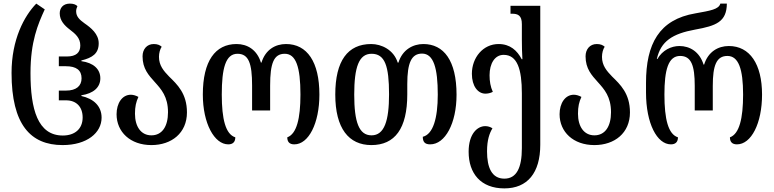

<svg xmlns="http://www.w3.org/2000/svg" viewBox="-20 -792 4287 1064"><path d="M327 12C462 12 543 -56 543 -140C543 -204 499 -245 431 -260V-264C498 -274 536 -308 536 -358C536 -409 498 -444 431 -453V-457C493 -472 527 -496 527 -552C527 -604 484 -638 448 -663C420 -683 402 -701 402 -729C402 -739 404 -747 409 -758C400 -767 387 -772 367 -772C329 -772 311 -747 311 -718C311 -678 338 -650 367 -628C397 -605 425 -582 425 -540C425 -501 402 -479 351 -479H306V-425H345C403 -425 432 -403 432 -358C432 -316 403 -290 346 -290H306V-236H346C403 -236 438 -200 438 -141C438 -78 395 -41 328 -41C189 -41 149 -187 149 -387C149 -562 190 -657 228 -740L181 -772C114 -703 44 -573 44 -388C44 -102 149 12 327 12Z M819 12C931 12 1016 -55 1016 -169C1016 -274 962 -324 917 -368C887 -399 861 -429 861 -477C861 -498 867 -520 876 -533C866 -542 853 -548 832 -548C794 -548 770 -519 770 -480C770 -411 804 -375 838 -337C874 -297 911 -256 911 -170C911 -91 878 -42 819 -42C761 -42 728 -91 728 -162C728 -201 734 -227 747 -255C732 -263 718 -267 705 -267C657 -267 626 -220 626 -159C626 -61 702 12 819 12Z M1245 8C1269 8 1284 -4 1284 -31C1230 -48 1209 -132 1209 -268C1209 -413 1230 -494 1296 -494C1358 -494 1377 -441 1377 -318V-180H1477V-318C1477 -441 1497 -494 1558 -494C1620 -494 1645 -421 1645 -268C1645 -135 1624 -50 1572 -31C1572 -6 1584 8 1611 8C1690 8 1750 -108 1750 -268C1750 -449 1682 -548 1565 -548C1506 -548 1451 -517 1429 -445H1426C1404 -517 1350 -548 1291 -548C1173 -548 1104 -454 1104 -268C1104 -108 1168 8 1245 8Z M2038 12C2168 12 2237 -79 2237 -269V-326C2237 -444 2260 -495 2319 -495C2383 -495 2406 -414 2406 -268C2406 -136 2380 -48 2323 -34C2323 -6 2334 8 2364 8C2447 8 2510 -109 2510 -267C2510 -457 2439 -548 2326 -548C2269 -548 2210 -517 2188 -445H2184C2162 -516 2094 -548 2037 -548C1907 -548 1838 -455 1838 -268C1838 -80 1913 12 2038 12ZM2039 -42C1969 -42 1943 -116 1943 -268C1943 -420 1969 -494 2039 -494C2113 -494 2136 -427 2136 -269C2136 -123 2110 -42 2039 -42Z M2775 252C2903 252 2974 166 2974 10V-760H2809V-716H2817C2850 -716 2872 -707 2872 -658V-571C2872 -535 2873 -496 2875 -464H2871C2846 -512 2807 -548 2743 -548C2657 -548 2595 -473 2595 -383C2595 -315 2628 -273 2670 -273C2683 -273 2698 -276 2711 -283C2698 -311 2693 -342 2693 -375C2693 -440 2722 -488 2771 -488C2847 -488 2872 -408 2872 -274V29C2872 137 2843 198 2775 198C2705 198 2679 136 2679 47C2679 -18 2693 -54 2709 -81C2697 -89 2683 -93 2669 -93C2625 -93 2577 -50 2577 49C2577 169 2644 252 2775 252Z M3274 12C3386 12 3471 -55 3471 -169C3471 -274 3417 -324 3372 -368C3342 -399 3316 -429 3316 -477C3316 -498 3322 -520 3331 -533C3321 -542 3308 -548 3287 -548C3249 -548 3225 -519 3225 -480C3225 -411 3259 -375 3293 -337C3329 -297 3366 -256 3366 -170C3366 -91 3333 -42 3274 -42C3216 -42 3183 -91 3183 -162C3183 -201 3189 -227 3202 -255C3187 -263 3173 -267 3160 -267C3112 -267 3081 -220 3081 -159C3081 -61 3157 12 3274 12Z M3698 8C3722 8 3737 -4 3737 -31C3683 -48 3662 -132 3662 -268C3662 -404 3683 -482 3749 -482C3811 -482 3830 -429 3830 -316V-180H3930V-316C3930 -429 3950 -482 4011 -482C4073 -482 4098 -409 4098 -268C4098 -135 4077 -50 4025 -31C4025 -6 4037 8 4064 8C4143 8 4203 -108 4203 -268C4203 -437 4135 -537 4019 -537C3959 -537 3904 -505 3882 -434H3879C3857 -505 3803 -537 3745 -537C3700 -537 3651 -514 3623 -465H3620C3642 -564 3707 -605 3832 -628C3949 -649 4007 -671 4008 -772H3972C3963 -740 3917 -733 3834 -718C3632 -684 3560 -548 3560 -333V-279C3560 -108 3621 8 3698 8Z"/></svg>

Font: Noto Serif Georgian Condensed Medium
Style: Regular
Weight: 500
Width: 3
Designer: Monotype Design Team, Akaki Razmadze
Foundry: Google LLC
Version: Version 2.003